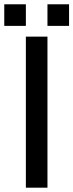

<svg xmlns="http://www.w3.org/2000/svg" viewBox="-53 -870 340 890"><path d="M-33.2 -850.1H66.9V-750H-33.2ZM167 -850.1H267.1V-750H167ZM66.9 -700.2H167V0H66.9Z"/></svg>

Font: OSP-DIN
Style: DIN
Weight: 500
Width: 3
Version: Version 001.000